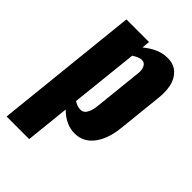

<svg xmlns="http://www.w3.org/2000/svg" viewBox="-230 -680 962 962"><g transform="rotate(45 251.0 -199.0)"><path d="M242.7 -95.2Q243.2 -95.2 243.7 -95.2Q264.6 -94.7 276.4 -114.3Q288.1 -133.8 292 -165.5L319.3 -426.3Q320.3 -433.6 320.3 -440.4Q320.3 -459 313.5 -472.7Q305.2 -489.7 286.1 -489.3Q284.2 -489.3 282.2 -489.3Q263.7 -487.8 236.3 -469.7L198.2 -110.4Q220.7 -95.7 242.7 -95.2ZM6.8 190.4 87.4 -578.1H247.6L243.7 -535.6Q307.6 -587.9 368.2 -587.9Q371.1 -587.9 373.5 -587.9Q416.5 -586.9 442.4 -561.3Q468.3 -535.6 476.1 -498.5Q481 -475.6 481 -449.2Q481 -432.6 479 -414.6L453.6 -173.3Q444.8 -90.3 406.7 -40.3Q368.7 9.8 306.6 9.8Q246.1 9.8 191.4 -43.5L167 190.4Z"/></g></svg>

Font: Oswald
Style: Bold
Weight: 700
Designer: Vernon Adams
Foundry: Vernon Adams
Version: 3.0; ttfautohint (v0.94.23-7a4d-dirty) -l 8 -r 50 -G 200 -x 